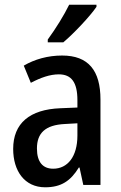

<svg xmlns="http://www.w3.org/2000/svg" viewBox="-20 -786 513 816"><path d="M390 -757V-766H274C252 -721 218 -666 183 -618V-606H249C293 -643 363 -717 390 -757ZM244 -550C183 -550 127 -534 81 -507L111 -434C153 -456 192 -470 230 -470C283 -470 309 -437 309 -360V-329L237 -326C106 -321 36 -262 36 -153C36 -60 84 10 172 10C240 10 280 -17 315 -74H318L334 0H407V-363C407 -486 356 -550 244 -550ZM256 -259 309 -262V-210C309 -120 267 -69 206 -69C163 -69 137 -96 137 -155C137 -220 172 -255 256 -259Z"/></svg>

Font: Noto Sans Arabic Cond Med
Style: Regular
Weight: 500
Width: 3
Designer: Monotype Design Team, Nadine Chahine, Nizar Qandah and Khaled Hosny
Foundry: Monotype Imaging Inc.
Version: Version 2.012